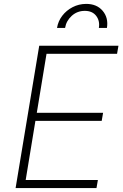

<svg xmlns="http://www.w3.org/2000/svg" viewBox="-20 -961 628 981"><path d="M59.7 0 180.4 -727.3H585.2L578.1 -686.1H217.7L168 -384.6H506.7L499.6 -343.4H160.9L111.2 -41.2H480.1L473 0ZM271.3 -818.2Q277 -853 298.1 -880.5Q319.2 -908 350.9 -924.4Q382.5 -940.7 419.4 -941.1Q474.4 -941.4 504.6 -905.7Q534.8 -870 526.3 -818.2H485.1Q491.1 -854.4 471.4 -880Q451.7 -905.5 413.4 -905.5Q374.3 -905.5 346.2 -879.8Q318.2 -854 312.5 -818.2Z"/></svg>

Font: Inter Extra Light  BETA
Style: Italic
Weight: 200
Italic angle: 9.39999°
Designer: Rasmus Andersson
Foundry: rsms
Version: Version 3.011;git-f93a4a705